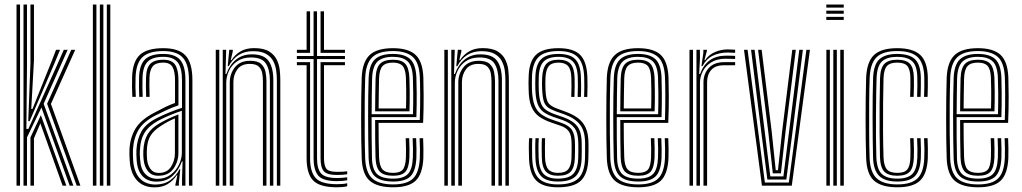

<svg xmlns="http://www.w3.org/2000/svg" viewBox="-20 -820 4513 848"><path d="M83.8 0V-800H99.2V-530L96.5 -250.5H105.2L227.2 -521.8L261.8 -600H278.8L172.8 -361.8L304 0H287.8L163 -345.2L99.2 -213.2V0ZM53 0V-800H68.5V0ZM104.8 -285 114.5 -541.2V-800H130V-553L118 -339H123.5L207.8 -549L227.5 -600H245.2L219.2 -537.2L111 -285ZM318.8 0 188 -361.8 294.8 -600H312.2L205 -361L335.2 0ZM114.5 0V-213.2L160.5 -311.5L273 0H256.5L158.2 -275.2L130 -209.2V0Z M451.8 0V-800H467.2V0ZM390.2 0V-800H405.8V0ZM421 0V-800H436.5V0Z M814.5 0V-466Q814.5 -534.8 788.1 -564.6Q761.8 -594.5 700.8 -594.5Q637.8 -594.5 609.4 -567.8Q581 -541 578.8 -479.5Q578 -459.5 578.2 -436.8Q578.5 -414 579.8 -392.2H564.5Q563.2 -415 563 -436.9Q562.8 -458.8 563.5 -480Q565.8 -548.2 597.8 -577.8Q629.8 -607.2 700.8 -607.2Q770 -607.2 799.9 -574.4Q829.8 -541.5 829.8 -466V0ZM784 0V-37.2L786.5 -107H783.2Q770 -68.8 742.2 -43.2Q714.5 -17.8 670.8 -17.8Q632.5 -17.8 609.5 -42Q586.5 -66.2 583.5 -112.8Q582.8 -126 582.4 -136.8Q582 -147.5 582.5 -157.8Q585.2 -205.2 604.8 -239.8Q624.2 -274.2 674.8 -299.5Q702.2 -313.2 732 -325.1Q761.8 -337 783.8 -343.8V-466Q783.8 -521 764.6 -545Q745.5 -569 700.8 -569Q653.8 -569 632.5 -547.9Q611.2 -526.8 609.5 -478.2Q608.8 -458.8 609 -436.1Q609.2 -413.5 610.2 -392.2H595Q594 -414.2 593.8 -437.1Q593.5 -460 594.2 -478.8Q596 -534 620.9 -557.9Q645.8 -581.8 700.8 -581.8Q753.5 -581.8 776.2 -554.9Q799 -528 799 -466V0ZM662.5 7.5Q613 7.5 584.9 -23.4Q556.8 -54.2 552.8 -110.5Q550.8 -139.2 551.8 -160.5Q555 -214.5 579.4 -253.6Q603.8 -292.8 663.5 -323.2Q689.2 -337 708.9 -346.8Q728.5 -356.5 753 -365.2V-466Q753 -503.5 742.2 -523.5Q731.5 -543.5 700.8 -543.5Q668.5 -543.5 654.9 -527.4Q641.2 -511.2 640.2 -476.8Q639.8 -462 639.8 -440.8Q639.8 -419.5 640.8 -392.2H625.5Q624.5 -421.2 624.4 -441.4Q624.2 -461.5 625 -478Q626.2 -520.5 644.2 -538.4Q662.2 -556.2 700.8 -556.2Q739.5 -556.2 753.9 -533.5Q768.2 -510.8 768.2 -466V-354.8Q740.2 -345.2 716 -334.1Q691.8 -323 668.8 -311.2Q613.8 -283.2 592 -246.5Q570.2 -209.8 567.2 -159.2Q566.8 -147.5 567 -136.2Q567.2 -125 568.2 -111.8Q571.8 -60 597.2 -32.5Q622.8 -5 666.8 -5Q705.2 -5 731.8 -24Q758.2 -43 772.8 -72.5H776.2L770 -13.2V0H754.5V-4.5L763.5 -46H760.8Q743.5 -20.5 719.8 -6.5Q696 7.5 662.5 7.5ZM675.8 -30.2Q709.2 -30.2 733.2 -48Q757.2 -65.8 770.2 -92.4Q783.2 -119 783.2 -145.5V-330.8Q760.2 -323.5 732.8 -312.1Q705.2 -300.8 680.5 -287.8Q639.2 -265.8 619.6 -235.2Q600 -204.8 597.8 -155Q597 -144 597.6 -134.2Q598.2 -124.5 599 -114.2Q601.5 -72.5 621.9 -51.4Q642.2 -30.2 675.8 -30.2ZM679 -43.8Q649.8 -43.8 633.6 -63.8Q617.5 -83.8 614.2 -115.2Q612.2 -137.5 613 -154Q615.2 -199.2 632.1 -227.2Q649 -255.2 685.8 -276Q703 -286 725 -296.2Q747 -306.5 768 -314.5V-144Q768 -106.2 746.2 -75Q724.5 -43.8 679 -43.8ZM681 -56.2Q717.8 -56.2 735.1 -83.1Q752.5 -110 752.5 -143V-297.2Q735.8 -290 720.6 -281.9Q705.5 -273.8 691 -264.2Q658.8 -244 644.1 -219.6Q629.5 -195.2 628.5 -154Q627.8 -135.5 629.5 -116.8Q631.8 -91.2 644.5 -73.8Q657.2 -56.2 681 -56.2Z M1202.8 0V-466.8Q1202.8 -486.2 1199.9 -508.2Q1197 -530.2 1187 -549.8Q1177 -569.2 1155.8 -581.6Q1134.5 -594 1097.8 -594Q1060.2 -594 1033.8 -576.9Q1007.2 -559.8 990.2 -527.8H985.8L992.5 -600H1008L1008.2 -593.5L999 -554H1002Q1018.5 -579.5 1043.2 -593.5Q1068 -607.5 1102 -607.5Q1144.8 -607.5 1168.5 -592.8Q1192.2 -578 1202.8 -555.6Q1213.2 -533.2 1215.6 -509.9Q1218 -486.5 1218 -469.2V0ZM933 0V-600H948.5V0ZM963.8 0V-600H979L975.8 -493.2H979.8Q993.5 -532.8 1022.1 -556.5Q1050.8 -580.2 1093.8 -580Q1145.8 -579.8 1166.5 -550.5Q1187.2 -521.2 1187.2 -465.8V0H1172V-464Q1172 -511.5 1154.8 -538.9Q1137.5 -566.2 1088.5 -566.2Q1051.8 -566.2 1027.5 -549.4Q1003.2 -532.5 991.2 -506.9Q979.2 -481.2 979.2 -454.8V0ZM994.8 0V-456Q994.8 -493.5 1017.2 -522.5Q1039.8 -551.5 1085.2 -551.5Q1118.5 -551.5 1133.5 -537.4Q1148.5 -523.2 1152.6 -502.5Q1156.8 -481.8 1156.8 -461.5V0H1141.2V-460.8Q1141.2 -477.5 1138.4 -495.4Q1135.5 -513.2 1123.4 -525.5Q1111.2 -537.8 1083.2 -537.8Q1046.5 -537.8 1028.6 -514Q1010.8 -490.2 1010.8 -457.2V0Z M1468.2 -20Q1406 -20 1385.5 -44.6Q1365 -69.2 1365 -121.2V-559.2H1291.2V-572.8H1365V-770H1380.2V-572.8H1503.5V-559.2H1380.2V-121.2Q1380.2 -74.5 1398 -54.1Q1415.8 -33.8 1468.2 -33.8Q1490.5 -33.8 1513.5 -36.8V-23.8Q1494.8 -20 1468.2 -20ZM1291.2 -586.5V-600H1334.2V-770H1349.5V-586.5ZM1395.8 -586.5V-770H1411V-600H1503.5V-586.5ZM1468.2 7.2Q1392.5 7.2 1363.4 -22.6Q1334.2 -52.5 1334.2 -121.2V-532H1291.2V-545.5H1349.5V-121.2Q1349.5 -61.2 1374.1 -33.9Q1398.8 -6.5 1468.2 -6.5Q1480.2 -6.5 1492 -7.4Q1503.8 -8.2 1513.5 -10.8V2.5Q1495.5 7.2 1468.2 7.2ZM1468.2 -47.2Q1424.2 -47.2 1410 -64.1Q1395.8 -81 1395.8 -121.2V-545.5H1503.5V-532H1411V-121.2Q1411 -87.8 1421.8 -74.4Q1432.5 -61 1468.2 -61Q1499.2 -61 1513.5 -63.5V-50.5Q1495 -47.2 1468.2 -47.2Z M1716.5 7.2Q1646.5 7.2 1613.2 -21.5Q1580 -50.2 1577.5 -121.2Q1576.2 -155.8 1575.6 -201.2Q1575 -246.8 1575 -296.1Q1575 -345.5 1575.6 -392.5Q1576.2 -439.5 1577.5 -477.2Q1580.5 -546.5 1612.6 -576.9Q1644.8 -607.2 1715.5 -607.2Q1782.5 -607.2 1814.5 -578.5Q1846.5 -549.8 1849.8 -479.5Q1850.8 -451.2 1851.1 -396.2Q1851.5 -341.2 1848.8 -277.2H1652Q1652 -195 1654.2 -126.5Q1655.5 -88 1669 -72.2Q1682.5 -56.5 1716.5 -56.5Q1746.8 -56.5 1759 -71Q1771.2 -85.5 1772.8 -125Q1774.2 -158 1771.8 -209.5H1787.2Q1789.5 -157.5 1788.2 -124.2Q1786.2 -78.8 1770.4 -61.2Q1754.5 -43.8 1716.5 -43.8Q1675 -43.8 1657.5 -62Q1640 -80.2 1638.5 -125Q1637.5 -156 1637.1 -203Q1636.8 -250 1636.8 -290H1834Q1836 -348.5 1835.8 -400Q1835.5 -451.5 1834.2 -479.2Q1831.5 -544.2 1802.2 -569.4Q1773 -594.5 1715.5 -594.5Q1651.5 -594.5 1623.5 -566.5Q1595.5 -538.5 1593 -476.5Q1591.2 -425.2 1590.8 -360.5Q1590.2 -295.8 1590.8 -232.5Q1591.2 -169.2 1592.8 -122.5Q1595 -58.2 1624.1 -31.9Q1653.2 -5.5 1716.5 -5.5Q1778 -5.5 1804.6 -31.9Q1831.2 -58.2 1834.2 -122Q1835 -138.8 1834.8 -162Q1834.5 -185.2 1833.2 -209.5H1848.8Q1849.8 -187.8 1850.1 -164Q1850.5 -140.2 1849.8 -121.2Q1846.5 -51.5 1816 -22.1Q1785.5 7.2 1716.5 7.2ZM1716.5 -18.2Q1660.2 -18.2 1635.2 -41.8Q1610.2 -65.2 1608 -123Q1607 -160 1606.4 -206.4Q1605.8 -252.8 1605.8 -301.8Q1605.8 -350.8 1606.4 -395.9Q1607 -441 1608.2 -475.2Q1610.5 -534.2 1636 -558Q1661.5 -581.8 1715.5 -581.8Q1766 -581.8 1791.1 -559.4Q1816.2 -537 1819 -478.5Q1820 -455.5 1820.4 -408.4Q1820.8 -361.2 1819 -302.8H1621.2Q1621.2 -251.2 1621.5 -211Q1621.8 -170.8 1622.8 -124.2Q1623.5 -73.8 1644.2 -52.4Q1665 -31 1716.5 -31Q1761.2 -31 1781.1 -50.9Q1801 -70.8 1803.5 -123Q1805 -157.8 1802.5 -209.5H1818Q1820.5 -158 1819 -122.5Q1816.2 -64.8 1793.2 -41.5Q1770.2 -18.2 1716.5 -18.2ZM1621.5 -315.5H1804Q1805.5 -366.5 1805 -411.2Q1804.5 -456 1803.5 -478Q1801.2 -529.8 1780 -549.4Q1758.8 -569 1715.5 -569Q1669.2 -569 1647.4 -548.1Q1625.5 -527.2 1623.5 -474.5Q1622.8 -448 1622.1 -403.9Q1621.5 -359.8 1621.5 -315.5ZM1636.8 -328.2Q1637 -359.8 1637.4 -398.2Q1637.8 -436.8 1638.8 -473.8Q1640.5 -519.5 1658.2 -537.9Q1676 -556.2 1715.5 -556.2Q1753.2 -556.2 1769.8 -538.4Q1786.2 -520.5 1788.2 -477Q1789 -459 1789.5 -419Q1790 -379 1788.5 -328.2ZM1652.2 -341H1773.2Q1774.5 -385.2 1774 -422.9Q1773.5 -460.5 1772.8 -476.5Q1771.2 -514.2 1758.1 -528.9Q1745 -543.5 1715.5 -543.5Q1683.2 -543.5 1669.4 -527.9Q1655.5 -512.2 1654.2 -473Q1653.5 -443.8 1653 -411.2Q1652.5 -378.8 1652.2 -341Z M2212.2 0V-466.8Q2212.2 -486.2 2209.4 -508.2Q2206.5 -530.2 2196.5 -549.8Q2186.5 -569.2 2165.2 -581.6Q2144 -594 2107.2 -594Q2069.8 -594 2043.2 -576.9Q2016.8 -559.8 1999.8 -527.8H1995.2L2002 -600H2017.5L2017.8 -593.5L2008.5 -554H2011.5Q2028 -579.5 2052.8 -593.5Q2077.5 -607.5 2111.5 -607.5Q2154.2 -607.5 2178 -592.8Q2201.8 -578 2212.2 -555.6Q2222.8 -533.2 2225.1 -509.9Q2227.5 -486.5 2227.5 -469.2V0ZM1942.5 0V-600H1958V0ZM1973.2 0V-600H1988.5L1985.2 -493.2H1989.2Q2003 -532.8 2031.6 -556.5Q2060.2 -580.2 2103.2 -580Q2155.2 -579.8 2176 -550.5Q2196.8 -521.2 2196.8 -465.8V0H2181.5V-464Q2181.5 -511.5 2164.2 -538.9Q2147 -566.2 2098 -566.2Q2061.2 -566.2 2037 -549.4Q2012.8 -532.5 2000.8 -506.9Q1988.8 -481.2 1988.8 -454.8V0ZM2004.2 0V-456Q2004.2 -493.5 2026.8 -522.5Q2049.2 -551.5 2094.8 -551.5Q2128 -551.5 2143 -537.4Q2158 -523.2 2162.1 -502.5Q2166.2 -481.8 2166.2 -461.5V0H2150.8V-460.8Q2150.8 -477.5 2147.9 -495.4Q2145 -513.2 2132.9 -525.5Q2120.8 -537.8 2092.8 -537.8Q2056 -537.8 2038.1 -514Q2020.2 -490.2 2020.2 -457.2V0Z M2444 -43.8Q2408.5 -43.8 2391.4 -61.9Q2374.2 -80 2373 -124Q2372.8 -141.8 2372.5 -164Q2372.2 -186.2 2373.5 -209.5H2387.5Q2386.8 -190 2386.8 -167.6Q2386.8 -145.2 2387.2 -125Q2388.2 -88.2 2401.6 -72.4Q2415 -56.5 2444 -56.5Q2476.8 -56.5 2489.6 -72.4Q2502.5 -88.2 2504 -120.2Q2504.8 -137.8 2504.6 -152.1Q2504.5 -166.5 2504.5 -184.8Q2504.5 -223 2492.5 -239.5Q2480.5 -256 2457.5 -264L2417 -278Q2384.5 -288.8 2362 -304.5Q2339.5 -320.2 2327.5 -348.1Q2315.5 -376 2314.8 -423.8Q2314 -441.5 2314.2 -454.1Q2314.5 -466.8 2314.8 -476.8Q2315.5 -545.8 2345.8 -576.5Q2376 -607.2 2447 -607.2Q2512.8 -607.2 2542.2 -577.8Q2571.8 -548.2 2574.2 -480Q2574.8 -461.8 2574.8 -438Q2574.8 -414.2 2573.8 -392H2559.8Q2560.8 -412.5 2560.8 -436.1Q2560.8 -459.8 2560.2 -479.2Q2558 -541 2531.6 -567.8Q2505.2 -594.5 2447 -594.5Q2384 -594.5 2357.2 -566.6Q2330.5 -538.8 2329.5 -476.8Q2329.2 -462 2329.1 -451.1Q2329 -440.2 2329.5 -423.8Q2331.2 -380.5 2340.9 -355.4Q2350.5 -330.2 2370.1 -315.8Q2389.8 -301.2 2421.5 -290.5L2461.2 -276.8Q2494.5 -265.2 2507 -244.5Q2519.5 -223.8 2519.5 -184.8Q2519.5 -169.2 2519.6 -153.9Q2519.8 -138.5 2518.8 -120.2Q2517.5 -80.8 2500.9 -62.2Q2484.2 -43.8 2444 -43.8ZM2444 -18.2Q2391.2 -18.2 2368.9 -43.2Q2346.5 -68.2 2344.8 -122.5Q2344.2 -142.8 2344 -163.8Q2343.8 -184.8 2345 -209.5H2359.5Q2358 -184.2 2358.2 -161.9Q2358.5 -139.5 2359 -123.2Q2360.5 -74 2380.2 -52.5Q2400 -31 2444 -31Q2493.2 -31 2512.8 -53Q2532.2 -75 2533.8 -120Q2534.5 -138 2534.4 -152.2Q2534.2 -166.5 2534.2 -184.8Q2534.2 -232 2517.4 -254.5Q2500.5 -277 2465.2 -289.5L2426 -303Q2397 -313 2379.6 -326.1Q2362.2 -339.2 2354.1 -362Q2346 -384.8 2344.5 -423.8Q2343.8 -440.5 2344 -451.5Q2344.2 -462.5 2344.5 -476.8Q2345.2 -531.8 2368.4 -556.8Q2391.5 -581.8 2447 -581.8Q2498.5 -581.8 2521.2 -557.9Q2544 -534 2545.8 -478.8Q2546.5 -461 2546.6 -440Q2546.8 -419 2545.5 -392H2531.2Q2532.5 -420 2532.4 -441Q2532.2 -462 2531.8 -478.8Q2530.2 -528 2510 -548.5Q2489.8 -569 2447 -569Q2400.2 -569 2380.2 -547.1Q2360.2 -525.2 2359.5 -476.8Q2359.2 -461.8 2359 -451.1Q2358.8 -440.5 2359.5 -423.8Q2361 -386.5 2368.4 -366.1Q2375.8 -345.8 2390.8 -335Q2405.8 -324.2 2430.2 -315.5L2469 -302Q2510 -287.5 2529.6 -262.2Q2549.2 -237 2549.2 -184.8Q2549.2 -166.5 2549.4 -151.9Q2549.5 -137.2 2548.8 -119.8Q2547 -67.2 2523.8 -42.8Q2500.5 -18.2 2444 -18.2ZM2444 7.2Q2378.2 7.2 2348.5 -22.5Q2318.8 -52.2 2316.5 -121.2Q2315.8 -142.8 2315.6 -165.6Q2315.5 -188.5 2316.8 -209.5H2331Q2329.8 -189.8 2329.9 -165.8Q2330 -141.8 2330.5 -122Q2332.5 -59.8 2359 -32.6Q2385.5 -5.5 2444 -5.5Q2507.8 -5.5 2534.9 -32.6Q2562 -59.8 2563.8 -119.5Q2564.2 -137.2 2564.2 -151.9Q2564.2 -166.5 2564.2 -184.8Q2564.2 -241.8 2541.5 -270Q2518.8 -298.2 2472.8 -314.8L2434.8 -328.2Q2412.2 -336.5 2399.6 -346.1Q2387 -355.8 2381.5 -373.5Q2376 -391.2 2374.5 -424Q2373 -448.8 2374.5 -476.5Q2376.5 -519.2 2392.8 -537.8Q2409 -556.2 2447 -556.2Q2482.5 -556.2 2499.4 -538.5Q2516.2 -520.8 2517.8 -477.2Q2518 -463.8 2518.1 -441.1Q2518.2 -418.5 2517.2 -392H2503Q2504.2 -417.5 2504.1 -438.8Q2504 -460 2503.5 -476.8Q2502.5 -513 2489 -528.2Q2475.5 -543.5 2447 -543.5Q2416.8 -543.5 2403.8 -527.9Q2390.8 -512.2 2389.2 -476.5Q2388.8 -462.2 2388.6 -451.1Q2388.5 -440 2389.2 -424Q2391.2 -379.2 2402.1 -364.9Q2413 -350.5 2439.2 -341L2476.5 -327.2Q2507.5 -316 2530.5 -299.9Q2553.5 -283.8 2566.4 -256.6Q2579.2 -229.5 2579.2 -184.8Q2579.2 -166.2 2579.2 -151.9Q2579.2 -137.5 2578.5 -119.5Q2576.8 -54.2 2547 -23.5Q2517.2 7.2 2444 7.2Z M2799.2 7.2Q2729.2 7.2 2696 -21.5Q2662.8 -50.2 2660.2 -121.2Q2659 -155.8 2658.4 -201.2Q2657.8 -246.8 2657.8 -296.1Q2657.8 -345.5 2658.4 -392.5Q2659 -439.5 2660.2 -477.2Q2663.2 -546.5 2695.4 -576.9Q2727.5 -607.2 2798.2 -607.2Q2865.2 -607.2 2897.2 -578.5Q2929.2 -549.8 2932.5 -479.5Q2933.5 -451.2 2933.9 -396.2Q2934.2 -341.2 2931.5 -277.2H2734.8Q2734.8 -195 2737 -126.5Q2738.2 -88 2751.8 -72.2Q2765.2 -56.5 2799.2 -56.5Q2829.5 -56.5 2841.8 -71Q2854 -85.5 2855.5 -125Q2857 -158 2854.5 -209.5H2870Q2872.2 -157.5 2871 -124.2Q2869 -78.8 2853.1 -61.2Q2837.2 -43.8 2799.2 -43.8Q2757.8 -43.8 2740.2 -62Q2722.8 -80.2 2721.2 -125Q2720.2 -156 2719.9 -203Q2719.5 -250 2719.5 -290H2916.8Q2918.8 -348.5 2918.5 -400Q2918.2 -451.5 2917 -479.2Q2914.2 -544.2 2885 -569.4Q2855.8 -594.5 2798.2 -594.5Q2734.2 -594.5 2706.2 -566.5Q2678.2 -538.5 2675.8 -476.5Q2674 -425.2 2673.5 -360.5Q2673 -295.8 2673.5 -232.5Q2674 -169.2 2675.5 -122.5Q2677.8 -58.2 2706.9 -31.9Q2736 -5.5 2799.2 -5.5Q2860.8 -5.5 2887.4 -31.9Q2914 -58.2 2917 -122Q2917.8 -138.8 2917.5 -162Q2917.2 -185.2 2916 -209.5H2931.5Q2932.5 -187.8 2932.9 -164Q2933.2 -140.2 2932.5 -121.2Q2929.2 -51.5 2898.8 -22.1Q2868.2 7.2 2799.2 7.2ZM2799.2 -18.2Q2743 -18.2 2718 -41.8Q2693 -65.2 2690.8 -123Q2689.8 -160 2689.1 -206.4Q2688.5 -252.8 2688.5 -301.8Q2688.5 -350.8 2689.1 -395.9Q2689.8 -441 2691 -475.2Q2693.2 -534.2 2718.8 -558Q2744.2 -581.8 2798.2 -581.8Q2848.8 -581.8 2873.9 -559.4Q2899 -537 2901.8 -478.5Q2902.8 -455.5 2903.1 -408.4Q2903.5 -361.2 2901.8 -302.8H2704Q2704 -251.2 2704.2 -211Q2704.5 -170.8 2705.5 -124.2Q2706.2 -73.8 2727 -52.4Q2747.8 -31 2799.2 -31Q2844 -31 2863.9 -50.9Q2883.8 -70.8 2886.2 -123Q2887.8 -157.8 2885.2 -209.5H2900.8Q2903.2 -158 2901.8 -122.5Q2899 -64.8 2876 -41.5Q2853 -18.2 2799.2 -18.2ZM2704.2 -315.5H2886.8Q2888.2 -366.5 2887.8 -411.2Q2887.2 -456 2886.2 -478Q2884 -529.8 2862.8 -549.4Q2841.5 -569 2798.2 -569Q2752 -569 2730.1 -548.1Q2708.2 -527.2 2706.2 -474.5Q2705.5 -448 2704.9 -403.9Q2704.2 -359.8 2704.2 -315.5ZM2719.5 -328.2Q2719.8 -359.8 2720.1 -398.2Q2720.5 -436.8 2721.5 -473.8Q2723.2 -519.5 2741 -537.9Q2758.8 -556.2 2798.2 -556.2Q2836 -556.2 2852.5 -538.4Q2869 -520.5 2871 -477Q2871.8 -459 2872.2 -419Q2872.8 -379 2871.2 -328.2ZM2735 -341H2856Q2857.2 -385.2 2856.8 -422.9Q2856.2 -460.5 2855.5 -476.5Q2854 -514.2 2840.9 -528.9Q2827.8 -543.5 2798.2 -543.5Q2766 -543.5 2752.1 -527.9Q2738.2 -512.2 2737 -473Q2736.2 -443.8 2735.8 -411.2Q2735.2 -378.8 2735 -341Z M3078 -527.8 3086.5 -587V-600H3102L3102.2 -595.8L3091.2 -554H3094.2Q3108.8 -577 3136.2 -589.4Q3163.8 -601.8 3193.5 -601.8Q3206.2 -601.8 3226.8 -600.5V-586.8Q3210.5 -588 3194.5 -588Q3156.8 -588 3128.1 -573.9Q3099.5 -559.8 3082.5 -527.8ZM3056 0V-600H3071.2L3071.5 -563L3068 -493.2H3072Q3101 -574.2 3187.2 -574.2Q3198 -574.2 3209.1 -573.9Q3220.2 -573.5 3226.8 -573.2V-559.5Q3219.5 -560 3207.8 -560.2Q3196 -560.5 3184.8 -560.5Q3146.2 -560.5 3121.1 -544.6Q3096 -528.8 3083.8 -504.5Q3071.5 -480.2 3071.5 -454.8V0ZM3025.2 0V-600H3040.8V0ZM3087 0V-456Q3087 -494.2 3110.6 -519.9Q3134.2 -545.5 3178.5 -545.5H3226.8V-531.8Q3215.5 -531.8 3202.9 -531.8Q3190.2 -531.8 3178.5 -531.8Q3139.2 -531.8 3121.1 -510.8Q3103 -489.8 3103 -457.2V0Z M3345.2 0 3266 -600H3281.8L3358.2 -13.8H3464L3541.5 -600H3557.2L3477 0ZM3369.2 -27.2 3343.5 -227.2 3297.2 -600H3312.8L3358.5 -231.2L3382.2 -41H3440L3464.2 -232.2L3510.2 -600H3526L3479 -228L3453 -27.2ZM3393.2 -54.5 3373.5 -235.2 3328.2 -600H3344L3388.2 -239.8L3406.2 -68.2H3416L3434.5 -240.8L3479.2 -600H3494.8L3449.2 -236.8L3429 -54.5Z M3629.5 -786.5V-800H3706.5V-786.5ZM3629.5 -759.2V-772.8H3706.5V-759.2ZM3629.5 -732V-745.5H3706.5V-732ZM3691.2 0V-600H3706.8V0ZM3629.8 0V-600H3645.2V0ZM3660.5 0V-600H3676V0Z M3943.2 7.2Q3874.5 7.2 3841.2 -21.4Q3808 -50 3805.5 -121.2Q3804.2 -155.8 3803.6 -201.2Q3803 -246.8 3803 -296.1Q3803 -345.5 3803.6 -392.5Q3804.2 -439.5 3805.5 -477.2Q3808.5 -546.8 3840.2 -577Q3872 -607.2 3942.5 -607.2Q4011 -607.2 4043.4 -578.4Q4075.8 -549.5 4077.8 -480Q4078 -462 4077.9 -438.1Q4077.8 -414.2 4076.8 -392.2H4061.2Q4062.2 -412.5 4062.5 -436Q4062.8 -459.5 4062.2 -479.5Q4060.5 -541.2 4032.9 -567.9Q4005.2 -594.5 3942.5 -594.5Q3878.8 -594.5 3851.1 -566.8Q3823.5 -539 3821 -476.5Q3819.2 -425.2 3818.8 -360.6Q3818.2 -296 3818.8 -232.8Q3819.2 -169.5 3820.8 -122.5Q3823 -59.2 3852.1 -32.4Q3881.2 -5.5 3943.2 -5.5Q4005 -5.5 4032.4 -32.2Q4059.8 -59 4062.2 -121.8Q4063 -140.8 4062.9 -160.9Q4062.8 -181 4061.2 -209.5H4076.8Q4077.8 -186.5 4078.1 -166Q4078.5 -145.5 4077.8 -121.2Q4074.8 -52.5 4044 -22.6Q4013.2 7.2 3943.2 7.2ZM3943.2 -18.2Q3888.5 -18.2 3863.2 -43Q3838 -67.8 3836 -123Q3835 -160 3834.5 -206.5Q3834 -253 3833.9 -302Q3833.8 -351 3834.4 -396.1Q3835 -441.2 3836.2 -475.5Q3838.5 -535.5 3864.2 -558.6Q3890 -581.8 3942.5 -581.8Q3996.5 -581.8 4021 -558.5Q4045.5 -535.2 4047 -478.8Q4047.2 -461.2 4047.1 -438.9Q4047 -416.5 4046 -392.2H4030.5Q4031.8 -417.5 4031.8 -440.1Q4031.8 -462.8 4031.5 -478.5Q4030.5 -529.5 4009.1 -549.2Q3987.8 -569 3942.5 -569Q3897.8 -569 3875.6 -548.9Q3853.5 -528.8 3851.5 -474.5Q3850.5 -447 3849.9 -404.5Q3849.2 -362 3848.9 -312.8Q3848.5 -263.5 3848.9 -214.9Q3849.2 -166.2 3850.5 -126.2Q3852.5 -72.8 3874.4 -51.9Q3896.2 -31 3943.2 -31Q3988.5 -31 4009 -51.2Q4029.5 -71.5 4031.5 -122.5Q4032.2 -140.2 4032.1 -160.2Q4032 -180.2 4030.5 -209.5H4046Q4047.5 -178.8 4047.5 -159.6Q4047.5 -140.5 4047 -122.2Q4044.2 -65.8 4020.9 -42Q3997.5 -18.2 3943.2 -18.2ZM3943.2 -43.8Q3903.8 -43.8 3885.9 -61.8Q3868 -79.8 3866.5 -126.8Q3865.2 -173.8 3864.8 -236.1Q3864.2 -298.5 3864.9 -361.5Q3865.5 -424.5 3866.8 -473.8Q3868.5 -521 3886.5 -538.6Q3904.5 -556.2 3942.5 -556.2Q3981.5 -556.2 3998.5 -538.6Q4015.5 -521 4016.2 -477.2Q4016.5 -460.8 4016.5 -439.8Q4016.5 -418.8 4015.2 -392.2H3999.8Q4001 -419 4001 -440.1Q4001 -461.2 4000.8 -476.8Q4000.2 -513 3987.6 -528.2Q3975 -543.5 3942.5 -543.5Q3910.8 -543.5 3897.1 -528.2Q3883.5 -513 3882.2 -473Q3881 -428.8 3880.4 -368.2Q3879.8 -307.8 3880.1 -244.1Q3880.5 -180.5 3882.2 -126.5Q3883.5 -88 3896.9 -72.2Q3910.2 -56.5 3943.2 -56.5Q3975.2 -56.5 3987.5 -71.9Q3999.8 -87.2 4000.8 -124.5Q4001.2 -143 4001.2 -161.2Q4001.2 -179.5 3999.8 -209.5H4015.2Q4016.5 -181 4016.6 -160.5Q4016.8 -140 4016.2 -124Q4014.5 -79.8 3998.2 -61.8Q3982 -43.8 3943.2 -43.8Z M4300.2 7.2Q4230.2 7.2 4197 -21.5Q4163.8 -50.2 4161.2 -121.2Q4160 -155.8 4159.4 -201.2Q4158.8 -246.8 4158.8 -296.1Q4158.8 -345.5 4159.4 -392.5Q4160 -439.5 4161.2 -477.2Q4164.2 -546.5 4196.4 -576.9Q4228.5 -607.2 4299.2 -607.2Q4366.2 -607.2 4398.2 -578.5Q4430.2 -549.8 4433.5 -479.5Q4434.5 -451.2 4434.9 -396.2Q4435.2 -341.2 4432.5 -277.2H4235.8Q4235.8 -195 4238 -126.5Q4239.2 -88 4252.8 -72.2Q4266.2 -56.5 4300.2 -56.5Q4330.5 -56.5 4342.8 -71Q4355 -85.5 4356.5 -125Q4358 -158 4355.5 -209.5H4371Q4373.2 -157.5 4372 -124.2Q4370 -78.8 4354.1 -61.2Q4338.2 -43.8 4300.2 -43.8Q4258.8 -43.8 4241.2 -62Q4223.8 -80.2 4222.2 -125Q4221.2 -156 4220.9 -203Q4220.5 -250 4220.5 -290H4417.8Q4419.8 -348.5 4419.5 -400Q4419.2 -451.5 4418 -479.2Q4415.2 -544.2 4386 -569.4Q4356.8 -594.5 4299.2 -594.5Q4235.2 -594.5 4207.2 -566.5Q4179.2 -538.5 4176.8 -476.5Q4175 -425.2 4174.5 -360.5Q4174 -295.8 4174.5 -232.5Q4175 -169.2 4176.5 -122.5Q4178.8 -58.2 4207.9 -31.9Q4237 -5.5 4300.2 -5.5Q4361.8 -5.5 4388.4 -31.9Q4415 -58.2 4418 -122Q4418.8 -138.8 4418.5 -162Q4418.2 -185.2 4417 -209.5H4432.5Q4433.5 -187.8 4433.9 -164Q4434.2 -140.2 4433.5 -121.2Q4430.2 -51.5 4399.8 -22.1Q4369.2 7.2 4300.2 7.2ZM4300.2 -18.2Q4244 -18.2 4219 -41.8Q4194 -65.2 4191.8 -123Q4190.8 -160 4190.1 -206.4Q4189.5 -252.8 4189.5 -301.8Q4189.5 -350.8 4190.1 -395.9Q4190.8 -441 4192 -475.2Q4194.2 -534.2 4219.8 -558Q4245.2 -581.8 4299.2 -581.8Q4349.8 -581.8 4374.9 -559.4Q4400 -537 4402.8 -478.5Q4403.8 -455.5 4404.1 -408.4Q4404.5 -361.2 4402.8 -302.8H4205Q4205 -251.2 4205.2 -211Q4205.5 -170.8 4206.5 -124.2Q4207.2 -73.8 4228 -52.4Q4248.8 -31 4300.2 -31Q4345 -31 4364.9 -50.9Q4384.8 -70.8 4387.2 -123Q4388.8 -157.8 4386.2 -209.5H4401.8Q4404.2 -158 4402.8 -122.5Q4400 -64.8 4377 -41.5Q4354 -18.2 4300.2 -18.2ZM4205.2 -315.5H4387.8Q4389.2 -366.5 4388.8 -411.2Q4388.2 -456 4387.2 -478Q4385 -529.8 4363.8 -549.4Q4342.5 -569 4299.2 -569Q4253 -569 4231.1 -548.1Q4209.2 -527.2 4207.2 -474.5Q4206.5 -448 4205.9 -403.9Q4205.2 -359.8 4205.2 -315.5ZM4220.5 -328.2Q4220.8 -359.8 4221.1 -398.2Q4221.5 -436.8 4222.5 -473.8Q4224.2 -519.5 4242 -537.9Q4259.8 -556.2 4299.2 -556.2Q4337 -556.2 4353.5 -538.4Q4370 -520.5 4372 -477Q4372.8 -459 4373.2 -419Q4373.8 -379 4372.2 -328.2ZM4236 -341H4357Q4358.2 -385.2 4357.8 -422.9Q4357.2 -460.5 4356.5 -476.5Q4355 -514.2 4341.9 -528.9Q4328.8 -543.5 4299.2 -543.5Q4267 -543.5 4253.1 -527.9Q4239.2 -512.2 4238 -473Q4237.2 -443.8 4236.8 -411.2Q4236.2 -378.8 4236 -341Z"/></svg>

Font: Big Shoulders Inline Display Medium
Style: Regular
Weight: 500
Designer: Patric King
Foundry: XO Type Co
Version: Version 1.000